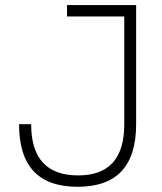

<svg xmlns="http://www.w3.org/2000/svg" viewBox="-20 -713 626 743"><path d="M280.3 9.8C431.6 9.8 506.8 -70.3 506.8 -232.4V-693.4H239.3V-649.4H460.9V-232.4C460.9 -100.1 401.9 -34.2 282.7 -34.2C161.1 -34.2 100.6 -100.1 100.6 -232.4H53.7C53.7 -70.3 128.9 9.8 280.3 9.8Z"/></svg>

Font: Cascadia Code PL ExtraLight
Style: Regular
Weight: 200
Monospace: yes
Designer: Aaron Bell
Foundry: Saja Typeworks
Version: Version 2404.023